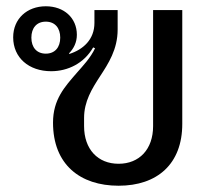

<svg xmlns="http://www.w3.org/2000/svg" viewBox="-20 -580 699 612"><path d="M358 12C481 12 561 -57 561 -185V-548H468V-178C468 -104 424 -58 358 -58C292 -58 248 -104 248 -178V-204C248 -257 273 -297 299 -337C325 -377 355 -422 355 -486V-548H281V-507C281 -454 245 -422 201 -408L200 -410C215 -425 225 -445 225 -469C225 -523 184 -560 126 -560C66 -560 22 -520 22 -461C22 -396 72 -353 143 -353C196 -353 248 -378 277 -429L283 -426C268 -395 246 -372 225 -348C186 -303 149 -263 149 -189C149 -56 235 12 358 12ZM126 -409C97 -409 80 -429 80 -460C80 -491 97 -511 126 -511C155 -511 172 -491 172 -460C172 -429 155 -409 126 -409Z"/></svg>

Font: IBM Plex Thai Looped Text
Style: Regular
Weight: 450
Designer: Mike Abbink, Paul van der Laan, Pieter van Rosmalen, Ben Mitchell, Mark Frömberg
Foundry: Bold Monday
Version: Version 1.0